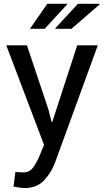

<svg xmlns="http://www.w3.org/2000/svg" viewBox="-20 -764 543 998"><path d="M231.4 -195.8 248.5 -129.4H251.5L381.3 -528.3H488.3L266.1 81.1Q246.1 134.3 208.7 173.8Q171.4 213.4 107.9 213.4Q96.2 213.4 78.1 210.7Q60.1 208 50.3 205.6L60.1 129.9Q57.1 129.4 77.4 130.9Q97.7 132.3 103 132.3Q133.8 132.3 153.3 105Q172.9 77.6 186 44.4L209 -10.7L12.7 -528.3H120.1ZM384.8 -744.1H496.6L498 -741.2L351.6 -614.3H268.1L267.1 -616.7ZM225.6 -744.1H328.6L329.6 -741.7L212.4 -614.3H135.7Z"/></svg>

Font: GeogebraSans
Style: Regular
Weight: 400
Designer: Google
Version: Version 1.100140; 2013